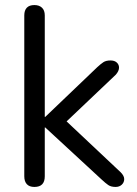

<svg xmlns="http://www.w3.org/2000/svg" viewBox="-20 -732 540 759"><path d="M116 7Q96 7 86 -4Q76 -15 76 -35V-671Q76 -691 86 -701.5Q96 -712 116 -712Q135 -712 146 -701.5Q157 -691 157 -671V-270H159L364 -466Q378 -479 388.5 -486Q399 -493 417 -493Q433 -493 442 -484.5Q451 -476 450.5 -463.5Q450 -451 438 -437L220 -230V-274L457 -51Q471 -37 471 -24Q471 -11 461.5 -2Q452 7 437 7Q419 7 408 -0.5Q397 -8 381 -23L159 -228H157V-35Q157 7 116 7Z"/></svg>

Font: Nunito
Style: Regular
Weight: 400
Designer: Vernon Adams
Foundry: Vernon Adams
Version: Version 3.602